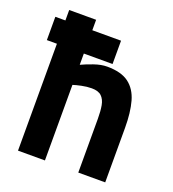

<svg xmlns="http://www.w3.org/2000/svg" viewBox="-129 -799 810 898"><g transform="rotate(20 276.5 -350.0)"><path d="M12 -532V-648H339V-532ZM62 0V-700H196V-476Q219 -487 254.5 -499.5Q290 -512 320 -512Q390 -512 428 -483.5Q466 -455 481 -401.5Q496 -348 496 -271V0H362V-268Q362 -306 357 -333.5Q352 -361 336 -376.5Q320 -392 287 -392Q263 -392 237 -386.5Q211 -381 196 -376V0Z"/></g></svg>

Font: Titillium Web
Style: Bold
Weight: 700
Designer: Mohamed Gaber, Accademia di Belle Arti di Urbino
Foundry: Kief Type Foundry, Accademia di Belle Arti di Urbino
Version: Version 3.000